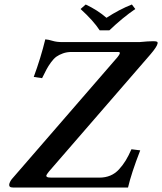

<svg xmlns="http://www.w3.org/2000/svg" viewBox="-20 -833 720 853"><path d="M548.8 0H37.1Q27.3 0 23.7 -3.7Q20 -7.3 21 -15.1Q24.9 -28.3 33.2 -38.1L502 -579.1Q515.6 -596.2 511.7 -600.1Q509.8 -602.1 503.9 -602.1H297.9Q276.9 -602.1 259.8 -595.9Q242.7 -589.8 230.7 -581.3Q218.8 -572.8 206.5 -555.9Q194.3 -539.1 186.8 -524.9Q179.2 -510.7 167 -485.8L129.9 -491.2Q161.1 -575.7 181.2 -658.2Q195.3 -657.2 213.4 -651.6Q231.4 -646 256.8 -646H599.1Q640.1 -649.9 660.2 -649.9Q673.8 -649.9 677.5 -647.7Q681.2 -645.5 680.2 -640.1Q677.7 -625.5 647.9 -590.8L198.2 -71.8Q189.5 -61 186.8 -55.7Q184.1 -50.3 188.7 -47.1Q193.4 -43.9 208 -43.9H421.9Q448.2 -43.9 470 -53Q491.7 -62 508.5 -80.3Q525.4 -98.6 538.1 -119.4Q550.8 -140.1 564 -169.9L603 -165Q563.5 -63.5 548.8 0ZM422.9 -698.2Q395 -741.2 337.9 -793L360.8 -813Q413.6 -788.1 453.1 -753.9Q509.8 -791 565.9 -813L581.1 -793Q525.9 -755.4 465.8 -698.2Z"/></svg>

Font: Linux Libertine G
Style: Semibold Italic
Weight: 600
Italic angle: -11.5°
Designer: Philipp H. Poll
Foundry: Philipp H. Poll
Version: Version 5.1.1